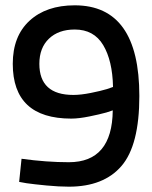

<svg xmlns="http://www.w3.org/2000/svg" viewBox="-20 -691 570 722"><path d="M52 -7 61 -94Q155 -81 239 -81Q402 -81 404 -276L380 -268Q355 -261 315.5 -253Q276 -245 248 -245Q28 -245 28 -451Q28 -555 91 -613Q154 -671 261 -671Q504 -671 504 -330Q504 -145 437 -67Q370 11 239 11Q202 11 155 6.5Q108 2 80 -2ZM256 -334Q284 -334 321.5 -341.5Q359 -349 382 -356L405 -364Q403 -463 368 -521.5Q333 -580 261 -580Q200 -580 164 -545.5Q128 -511 128 -451Q128 -334 256 -334Z"/></svg>

Font: TypoPRO Titillium Text
Style: 600 wt
Weight: 600
Designer: Accademia di Belle Arti di Urbino and others
Foundry: Accademia di Belle Arti di Urbino and others.
Version: Version 25.000